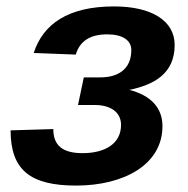

<svg xmlns="http://www.w3.org/2000/svg" viewBox="-20 -566 586 598"><path d="M217 12C367 12 486 -54 486 -173C486 -231 449 -269 383 -286C459 -302 524 -336 524 -426C524 -501 453 -546 335 -546C192 -546 114 -491 85 -401L216 -396C228 -436 258 -459 314 -459C361 -459 389 -441 389 -410C389 -350 347 -324 289 -325H241L223 -239H271C325 -240 357 -216 357 -177C357 -119 308 -89 237 -89C175 -89 146 -113 146 -164L13 -160C13 -36 75 12 217 12Z"/></svg>

Font: Geist SemiBold
Style: Italic
Weight: 600
Italic angle: -12°
Designer: Basement.studio, Andrés Briganti, Mateo Zaragoza
Foundry: Basement.studio, Vercel, Andrés Briganti, Guido Ferreyra, Mateo Zaragoza
Version: Version 1.500